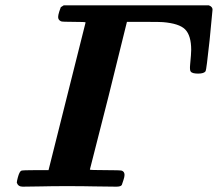

<svg xmlns="http://www.w3.org/2000/svg" viewBox="-20 -700 817 720"><path d="M163 -66Q186 -158 232 -341L301 -616Q301 -618 257 -618Q213 -618 209 -620Q198 -625 198 -636Q198 -643 202 -656Q207 -671 208 -673Q209 -674 219 -680H763Q777 -675 777 -664L766 -549Q754 -437 751 -433Q745 -424 723 -424Q700 -424 695 -432Q691 -437 693 -458Q697 -499 697 -513Q697 -567 674 -590Q652 -612 591 -617Q586 -618 516 -618H456L455 -614Q432 -522 387 -339L317 -64Q317 -62 375 -62Q431 -62 437 -60Q447 -56 447 -44Q447 -37 443 -25Q438 -10 437 -7Q434 0 416 0Q372 0 333 -1Q294 -2 231 -2Q172 -2 137 -1Q102 0 65 0Q48 0 43 -15Q43 -20 47 -35Q53 -57 60 -60Q66 -62 113 -62H162Z"/></svg>

Font: KaTeX_Math
Style: Bold Italic
Weight: 700
Version: Version